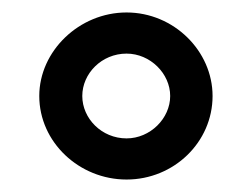

<svg xmlns="http://www.w3.org/2000/svg" viewBox="-20 -788 400 308"><path d="M43 -634C43 -560 107 -500 183 -500C259 -500 321 -560 321 -634C321 -706 259 -768 183 -768C107 -768 43 -706 43 -634ZM112 -634C112 -670 143 -702 183 -702C221 -702 253 -670 253 -634C253 -598 221 -566 183 -566C143 -566 112 -598 112 -634Z"/></svg>

Font: Ampere
Style: SCExt
Weight: 400
Version: Version 1